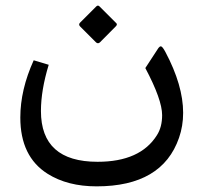

<svg xmlns="http://www.w3.org/2000/svg" viewBox="-20 -472 721 687"><path d="M335.9 -449.2 396.5 -388.7Q400.4 -384.3 395 -378.4L337.4 -320.3Q330.1 -314 323.2 -320.8L266.6 -377.4Q259.8 -384.3 266.6 -391.1L324.7 -449.2Q330.6 -454.6 335.9 -449.2ZM620.6 21Q560.5 194.8 325.7 194.8Q221.7 194.8 150.4 149.9Q52.7 88.4 52.7 -51.3Q52.7 -150.9 100.6 -256.3L154.3 -240.2Q126.5 -148.9 126.5 -74.7Q126.5 106.9 329.1 106.9Q481.9 106.9 541.5 11.7Q560.1 -17.1 560.1 -60.1Q560.1 -115.2 500 -228.5L546.9 -300.3Q551.3 -306.2 555.7 -306.2Q561 -306.2 571.8 -286.1Q635.3 -166.5 635.3 -68.4Q635.3 -21 620.6 21Z"/></svg>

Font: Sahel WOL
Style: WOL
Weight: 400
Foundry: Saber Rastikerdar (saber.rastikerdar@gmail.com)
Version: Version 1.0.0-alpha22